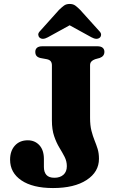

<svg xmlns="http://www.w3.org/2000/svg" viewBox="-20 -934 595 971"><path d="M480.5 -131Q480.5 -64.5 418.2 -23.8Q356 17 248 17Q145.5 17 88.2 -21.8Q31 -60.5 31 -126.5Q31 -170.5 55.2 -197.5Q79.5 -224.5 120.5 -224.5Q156 -224.5 179 -199.8Q202 -175 202 -130V-89.5Q202 -63.5 214.8 -49.2Q227.5 -35 255.5 -35Q283.5 -35 300.8 -50.2Q318 -65.5 318 -93.5Q318 -118.5 306.8 -140.5Q295.5 -162.5 280.2 -187.5Q265 -212.5 253.8 -245.5Q242.5 -278.5 242.5 -325V-603.5Q242.5 -616 236.8 -623.8Q231 -631.5 217.5 -634.5L185 -640.5Q171.5 -643.5 165 -651Q158.5 -658.5 158.5 -672Q158.5 -685 167.2 -692.5Q176 -700 194.5 -700H472Q490.5 -700 499.2 -692.5Q508 -685 508 -672Q508 -649.5 484.5 -641L461 -634.5Q448.5 -630 442 -622.8Q435.5 -615.5 435.5 -604V-337.5Q435.5 -299.5 442.5 -272.5Q449.5 -245.5 458.2 -224Q467 -202.5 473.8 -180.8Q480.5 -159 480.5 -131ZM371 -827.5H293.5L442.5 -745.5Q469 -731 484.5 -743.5Q490.5 -748.5 491.2 -757.8Q492 -767 481.5 -777.5L385.5 -884Q372 -897.5 360.8 -905.8Q349.5 -914 332.5 -914Q315 -914 303.8 -905.8Q292.5 -897.5 278.5 -884L183 -777.5Q172.5 -767 173.5 -757.8Q174.5 -748.5 180.5 -743.5Q195.5 -731 222 -745.5Z"/></svg>

Font: Fraunces
Style: Bold
Weight: 700
Version: Version 1.000;[b76b70a41]